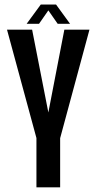

<svg xmlns="http://www.w3.org/2000/svg" viewBox="-20 -802 416 822"><path d="M136 0V-211L10 -675H117.5L187 -320.5L255.5 -675H363L237.5 -210.5V0ZM94 -700 154.5 -782.5H220L280 -700H227L187 -757.5L147 -700Z"/></svg>

Font: Anybody Condensed Medium
Style: Regular
Weight: 500
Width: 3
Designer: Tyler Finck
Foundry: Etcetera Type Company
Version: Version 1.010; ttfautohint (v1.8.3) -l 8 -r 50 -G 200 -x 14 